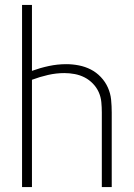

<svg xmlns="http://www.w3.org/2000/svg" viewBox="-20 -755 540 775"><path d="M69 0V-735H109V-469Q142 -481 177 -488.5Q212 -496 248 -496Q273 -496 298.5 -491Q324 -486 346.5 -474.5Q369 -463 387 -444Q405 -425 415.5 -401.5Q426 -378 428.5 -352.5Q431 -327 431 -301V0H391V-301Q391 -322 389 -343Q387 -364 378.5 -383Q370 -402 355 -417.5Q340 -433 321.5 -442.5Q303 -452 282 -456Q261 -460 240 -460Q207 -460 174 -452.5Q141 -445 109 -433V0Z"/></svg>

Font: Iosevka SS18 Extralight
Style: Regular
Weight: 200
Monospace: yes
Designer: Belleve Invis
Foundry: Belleve Invis
Version: Version 25.1.1; ttfautohint (v1.8.4)